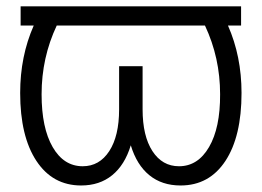

<svg xmlns="http://www.w3.org/2000/svg" viewBox="-20 -565 811 595"><path d="M727.1 -545.4V-485.8H686.5Q728.5 -390.6 728.5 -276.9Q728.5 -142.1 678.5 -66.2Q628.4 9.8 539.6 9.8Q481.9 9.8 442.9 -22Q403.8 -53.7 385.3 -114.7Q366.7 -53.7 327.6 -22Q288.6 9.8 231.4 9.8Q143.1 9.8 92.8 -66.4Q42.5 -142.6 42.5 -276.9Q42.5 -390.6 84.5 -485.8H43.9V-545.4ZM155.8 -485.8Q108.9 -386.2 108.9 -272.9Q108.9 -168.5 143.3 -109.1Q177.7 -49.8 236.3 -49.8Q288.1 -49.8 318.6 -96.7Q349.1 -143.6 349.1 -226.1V-359.9H421.9V-226.1Q421.9 -143.6 452.4 -96.7Q482.9 -49.8 534.7 -49.8Q593.3 -49.8 627.9 -109.4Q662.6 -168.9 662.1 -272.9Q662.1 -386.2 615.2 -485.8Z"/></svg>

Font: Interop Light
Style: Regular
Weight: 300
Designer: Rasmus Andersson, Google, Jang Haemin
Foundry: jhaemin
Version: Version 1.007